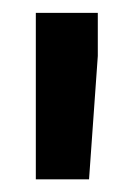

<svg xmlns="http://www.w3.org/2000/svg" viewBox="-20 -770 204 298"><path d="M131.8 -750V-683.1L118.2 -491.7H35.6V-750Z"/></svg>

Font: Vazirmatn UI FD SemiBold
Style: Regular
Weight: 600
Designer: Saber Rastikerdar
Foundry: Saber Rastikerdar
Version: Version 33.003